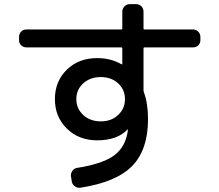

<svg xmlns="http://www.w3.org/2000/svg" viewBox="-20 -835 1040 910"><path d="M458 -469.7Q407.2 -469.7 374.5 -439.9Q341.8 -410.2 341.8 -365.2Q341.8 -320.3 374.5 -290Q407.2 -259.8 458 -259.8Q507.8 -259.8 540 -290Q572.3 -320.3 572.3 -365.2Q572.3 -410.2 540 -439.9Q507.8 -469.7 458 -469.7ZM105.5 -610.4Q90.8 -610.4 80.6 -620.1Q70.3 -629.9 70.3 -644.5V-660.2Q70.3 -674.8 80.1 -685.1Q89.8 -695.3 105.5 -695.3H554.7Q559.6 -695.3 559.6 -699.2V-779.3Q559.6 -793.9 569.8 -804.7Q580.1 -815.4 594.7 -815.4H625Q639.6 -815.4 649.9 -805.2Q660.2 -794.9 660.2 -780.3V-700.2Q660.2 -695.3 665 -695.3H894.5Q909.2 -695.3 919.4 -685.1Q929.7 -674.8 929.7 -660.2V-644.5Q929.7 -629.9 919.9 -620.1Q910.2 -610.4 894.5 -610.4H665Q660.2 -610.4 660.2 -605.5V-407.2Q660.2 -403.3 662.1 -397.5Q681.6 -344.7 681.6 -269.5Q681.6 -126 606.9 -48.8Q532.2 28.3 361.3 54.7Q346.7 56.6 334.5 47.9Q322.3 39.1 320.3 25.4L316.4 1Q314.5 -12.7 322.8 -24.9Q331.1 -37.1 344.7 -39.1Q468.8 -58.6 522.5 -99.6Q576.2 -140.6 585.9 -216.8Q585.9 -216.8 585.9 -217.8L586.9 -219.7Q586.9 -221.7 585.9 -221.7L584 -220.7Q535.2 -169.9 440.4 -169.9Q353.5 -169.9 296.9 -225.6Q240.2 -281.2 240.2 -365.2Q240.2 -449.2 296.4 -504.4Q352.5 -559.6 440.4 -559.6Q505.9 -559.6 555.7 -530.3H558.6Q559.6 -530.3 559.6 -531.2V-605.5Q559.6 -610.4 554.7 -610.4Z"/></svg>

Font: Rounded-L Mgen+ 1m medium
Style: Regular
Weight: 500
Designer: [Source Han Sans]
Ryoko NISHIZUKA  (kana & ideographs); Paul D. Hunt (Latin, Greek & Cyrillic); Wenlong ZHANG  (bopomofo
Version: Version 1.059.20150602